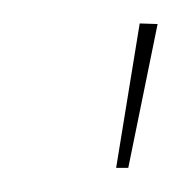

<svg xmlns="http://www.w3.org/2000/svg" viewBox="-20 -747 154 163"><path d="M98.6 -727.1 113.8 -726.6 88.9 -604.5H78.6Z"/></svg>

Font: Fira Sans Compressed Hair
Style: Italic
Weight: 100
Width: 3
Italic angle: -8°
Designer: Carrois Corporate & Edenspiekermann AG
Foundry: Carrois Corporate GbR & Edenspiekermann AG
Version: Version 4.203;PS 004.203;hotconv 1.0.88;makeotf.lib2.5.64775